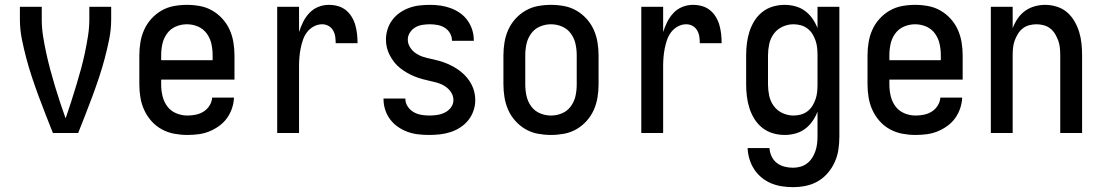

<svg xmlns="http://www.w3.org/2000/svg" viewBox="-20 -548 4540 791"><path d="M198 0Q183 -38 168 -76Q153 -114 139 -152Q125 -190 112 -229Q99 -268 88.5 -307.5Q78 -347 70 -387Q62 -427 62 -468V-520H152V-468Q152 -433 157.5 -398.5Q163 -364 170.5 -329.5Q178 -295 187 -261.5Q196 -228 206 -194.5Q216 -161 227 -128Q238 -95 250 -61L253 -68Q264 -100 274.5 -133Q285 -166 295 -199Q305 -232 314 -265Q323 -298 330 -331.5Q337 -365 342.5 -399.5Q348 -434 348 -468V-520H438V-468Q438 -427 430 -387Q422 -347 411.5 -307.5Q401 -268 388 -229Q375 -190 361 -152Q347 -114 332 -76Q317 -38 302 0Z M752 8Q725 8 698 3Q671 -2 647 -15Q623 -28 604.5 -48.5Q586 -69 574.5 -94Q563 -119 558.5 -146Q554 -173 554 -200V-320Q554 -347 558.5 -374Q563 -401 574 -425.5Q585 -450 603.5 -470.5Q622 -491 645.5 -504.5Q669 -518 696 -523Q723 -528 750 -528Q777 -528 804 -523Q831 -518 854.5 -504.5Q878 -491 896.5 -470.5Q915 -450 926 -425.5Q937 -401 941.5 -374Q946 -347 946 -320V-220H644V-200Q644 -176 649.5 -152.5Q655 -129 669 -110Q683 -91 705.5 -81.5Q728 -72 752 -72Q769 -72 786.5 -75.5Q804 -79 819 -88.5Q834 -98 843.5 -113.5Q853 -129 854 -146H944Q943 -123 935.5 -101Q928 -79 914.5 -60.5Q901 -42 882 -28.5Q863 -15 842 -6.5Q821 2 798 5Q775 8 752 8ZM856 -300V-320Q856 -344 851 -367Q846 -390 832 -409.5Q818 -429 796 -438.5Q774 -448 750 -448Q726 -448 704 -438.5Q682 -429 668 -409.5Q654 -390 649 -367Q644 -344 644 -320V-300Z M1122 0V-520H1212V-416Q1219 -438 1229 -458Q1239 -478 1254.5 -494.5Q1270 -511 1291 -519.5Q1312 -528 1335 -528Q1354 -528 1372 -523Q1390 -518 1404.5 -506.5Q1419 -495 1429 -478.5Q1439 -462 1444 -444Q1449 -426 1451 -407.5Q1453 -389 1453 -370H1363Q1363 -384 1361 -397.5Q1359 -411 1352 -423Q1345 -435 1333 -441.5Q1321 -448 1307 -448Q1289 -448 1272.5 -439Q1256 -430 1245 -415.5Q1234 -401 1228 -383.5Q1222 -366 1218.5 -348Q1215 -330 1213.5 -312Q1212 -294 1212 -276V0Z M1749 8Q1726 8 1703.5 5.5Q1681 3 1660 -4.5Q1639 -12 1620 -25Q1601 -38 1587.5 -56Q1574 -74 1567 -95.5Q1560 -117 1560 -140V-142H1650V-141Q1650 -124 1659.5 -109.5Q1669 -95 1683.5 -86.5Q1698 -78 1715 -75Q1732 -72 1749 -72Q1765 -72 1781.5 -74.5Q1798 -77 1813 -84.5Q1828 -92 1838 -105.5Q1848 -119 1848 -136Q1848 -153 1838.5 -167.5Q1829 -182 1815 -191.5Q1801 -201 1784.5 -206Q1768 -211 1751.5 -214.5Q1735 -218 1719 -222.5Q1703 -227 1687 -233.5Q1671 -240 1656.5 -248.5Q1642 -257 1628.5 -267.5Q1615 -278 1604.5 -291.5Q1594 -305 1586 -320Q1578 -335 1574 -351.5Q1570 -368 1570 -385Q1570 -406 1576.5 -427Q1583 -448 1596 -465.5Q1609 -483 1627 -495.5Q1645 -508 1665.5 -515.5Q1686 -523 1708 -525.5Q1730 -528 1751 -528Q1773 -528 1794.5 -525Q1816 -522 1836.5 -514.5Q1857 -507 1875 -494.5Q1893 -482 1906 -464Q1919 -446 1925.5 -425Q1932 -404 1932 -382V-380H1842V-381Q1842 -397 1834 -411Q1826 -425 1812.5 -433.5Q1799 -442 1783 -445Q1767 -448 1751 -448Q1736 -448 1720 -445.5Q1704 -443 1690.5 -435Q1677 -427 1668.5 -413.5Q1660 -400 1660 -385Q1660 -368 1669.5 -353Q1679 -338 1693 -328.5Q1707 -319 1723 -314Q1739 -309 1755.5 -305.5Q1772 -302 1788.5 -297.5Q1805 -293 1820.5 -286.5Q1836 -280 1851 -271.5Q1866 -263 1879 -252.5Q1892 -242 1903 -229Q1914 -216 1922 -201Q1930 -186 1934 -169.5Q1938 -153 1938 -136Q1938 -113 1930.5 -91.5Q1923 -70 1909.5 -53Q1896 -36 1877 -23.5Q1858 -11 1836.5 -4Q1815 3 1793 5.5Q1771 8 1749 8Z M2250 8Q2223 8 2196 3Q2169 -2 2145.5 -15.5Q2122 -29 2103.5 -49.5Q2085 -70 2074 -94.5Q2063 -119 2058.5 -146Q2054 -173 2054 -200V-320Q2054 -347 2058.5 -374Q2063 -401 2074 -425.5Q2085 -450 2103.5 -470.5Q2122 -491 2145.5 -504.5Q2169 -518 2196 -523Q2223 -528 2250 -528Q2277 -528 2304 -523Q2331 -518 2354.5 -504.5Q2378 -491 2396.5 -470.5Q2415 -450 2426 -425.5Q2437 -401 2441.5 -374Q2446 -347 2446 -320V-200Q2446 -173 2441.5 -146Q2437 -119 2426 -94.5Q2415 -70 2396.5 -49.5Q2378 -29 2354.5 -15.5Q2331 -2 2304 3Q2277 8 2250 8ZM2250 -72Q2274 -72 2296 -81.5Q2318 -91 2332 -110.5Q2346 -130 2351 -153Q2356 -176 2356 -200V-320Q2356 -344 2351 -367Q2346 -390 2332 -409.5Q2318 -429 2296 -438.5Q2274 -448 2250 -448Q2226 -448 2204 -438.5Q2182 -429 2168 -409.5Q2154 -390 2149 -367Q2144 -344 2144 -320V-200Q2144 -176 2149 -153Q2154 -130 2168 -110.5Q2182 -91 2204 -81.5Q2226 -72 2250 -72Z M2622 0V-520H2712V-416Q2719 -438 2729 -458Q2739 -478 2754.5 -494.5Q2770 -511 2791 -519.5Q2812 -528 2835 -528Q2854 -528 2872 -523Q2890 -518 2904.5 -506.5Q2919 -495 2929 -478.5Q2939 -462 2944 -444Q2949 -426 2951 -407.5Q2953 -389 2953 -370H2863Q2863 -384 2861 -397.5Q2859 -411 2852 -423Q2845 -435 2833 -441.5Q2821 -448 2807 -448Q2789 -448 2772.5 -439Q2756 -430 2745 -415.5Q2734 -401 2728 -383.5Q2722 -366 2718.5 -348Q2715 -330 2713.5 -312Q2712 -294 2712 -276V0Z M3247 223Q3224 223 3201 219.5Q3178 216 3156.5 207Q3135 198 3117 183Q3099 168 3086.5 148.5Q3074 129 3067.5 107Q3061 85 3060 62H3150Q3151 79 3158.5 95.5Q3166 112 3180 123Q3194 134 3211.5 138.5Q3229 143 3247 143Q3262 143 3277 139Q3292 135 3304.5 125.5Q3317 116 3325.5 103Q3334 90 3339 75.5Q3344 61 3346 45.5Q3348 30 3348 15V-88Q3340 -67 3327 -48.5Q3314 -30 3296.5 -17Q3279 -4 3257 2Q3235 8 3213 8Q3188 8 3164 1Q3140 -6 3120.5 -21.5Q3101 -37 3088 -58Q3075 -79 3067.5 -102.5Q3060 -126 3057 -150.5Q3054 -175 3054 -200V-320Q3054 -345 3057 -369.5Q3060 -394 3067.5 -417.5Q3075 -441 3088 -462Q3101 -483 3120.5 -498.5Q3140 -514 3164 -521Q3188 -528 3213 -528Q3235 -528 3257 -522Q3279 -516 3296.5 -503Q3314 -490 3327 -471.5Q3340 -453 3348 -432V-520H3438V15Q3438 42 3434 68.5Q3430 95 3419 119.5Q3408 144 3390.5 164.5Q3373 185 3350 198.5Q3327 212 3300.5 217.5Q3274 223 3247 223ZM3249 -72Q3264 -72 3279 -76Q3294 -80 3306.5 -89.5Q3319 -99 3327 -112Q3335 -125 3340 -139.5Q3345 -154 3346.5 -169.5Q3348 -185 3348 -200V-320Q3348 -335 3346.5 -350.5Q3345 -366 3340 -380.5Q3335 -395 3327 -408Q3319 -421 3306.5 -430.5Q3294 -440 3279 -444Q3264 -448 3249 -448Q3226 -448 3204 -438Q3182 -428 3168 -409Q3154 -390 3149 -366.5Q3144 -343 3144 -320V-200Q3144 -177 3149 -153.5Q3154 -130 3168 -111Q3182 -92 3204 -82Q3226 -72 3249 -72Z M3752 8Q3725 8 3698 3Q3671 -2 3647 -15Q3623 -28 3604.5 -48.5Q3586 -69 3574.5 -94Q3563 -119 3558.5 -146Q3554 -173 3554 -200V-320Q3554 -347 3558.5 -374Q3563 -401 3574 -425.5Q3585 -450 3603.5 -470.5Q3622 -491 3645.5 -504.5Q3669 -518 3696 -523Q3723 -528 3750 -528Q3777 -528 3804 -523Q3831 -518 3854.5 -504.5Q3878 -491 3896.5 -470.5Q3915 -450 3926 -425.5Q3937 -401 3941.5 -374Q3946 -347 3946 -320V-220H3644V-200Q3644 -176 3649.5 -152.5Q3655 -129 3669 -110Q3683 -91 3705.5 -81.5Q3728 -72 3752 -72Q3769 -72 3786.5 -75.5Q3804 -79 3819 -88.5Q3834 -98 3843.5 -113.5Q3853 -129 3854 -146H3944Q3943 -123 3935.5 -101Q3928 -79 3914.5 -60.5Q3901 -42 3882 -28.5Q3863 -15 3842 -6.5Q3821 2 3798 5Q3775 8 3752 8ZM3856 -300V-320Q3856 -344 3851 -367Q3846 -390 3832 -409.5Q3818 -429 3796 -438.5Q3774 -448 3750 -448Q3726 -448 3704 -438.5Q3682 -429 3668 -409.5Q3654 -390 3649 -367Q3644 -344 3644 -320V-300Z M4062 0V-520H4152V-432Q4160 -453 4172.5 -471.5Q4185 -490 4203 -503Q4221 -516 4242.5 -522Q4264 -528 4286 -528Q4310 -528 4334 -520.5Q4358 -513 4376 -497.5Q4394 -482 4406.5 -460.5Q4419 -439 4426 -416Q4433 -393 4435.5 -368.5Q4438 -344 4438 -320V0H4348V-320Q4348 -335 4346.5 -350.5Q4345 -366 4340 -380Q4335 -394 4327 -407.5Q4319 -421 4307 -430.5Q4295 -440 4280 -444Q4265 -448 4250 -448Q4235 -448 4220 -444Q4205 -440 4193 -430.5Q4181 -421 4173 -407.5Q4165 -394 4160 -380Q4155 -366 4153.5 -350.5Q4152 -335 4152 -320V0Z"/></svg>

Font: Iosevka Curly Medium
Style: Regular
Weight: 500
Monospace: yes
Designer: Belleve Invis
Foundry: Belleve Invis
Version: Version 22.1.2; ttfautohint (v1.8.4)